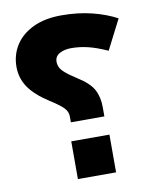

<svg xmlns="http://www.w3.org/2000/svg" viewBox="-82 -786 669 847"><g transform="rotate(-10 252.5 -362.0)"><path d="M211 -277Q211 -300 194.5 -317Q178 -334 134 -362Q72 -402 44.5 -443Q17 -484 17 -534Q17 -588 44.5 -631Q72 -674 124.5 -699Q177 -724 251 -724Q325 -724 387.5 -708.5Q450 -693 498 -667L430 -534Q381 -556 343.5 -565Q306 -574 269 -574Q238 -574 216.5 -562Q195 -550 195 -526Q195 -513 200.5 -501Q206 -489 222.5 -474.5Q239 -460 272 -439Q325 -406 343 -372.5Q361 -339 361 -294V-252H211ZM198 -169H369V0H198Z"/></g></svg>

Font: Noto Sans Syriac Eastern Black
Style: Regular
Weight: 900
Designer: Patrick Giasson and the Monotype Design Team
Foundry: Monotype Imaging Inc.
Version: Version 3.001; ttfautohint (v1.8.4.7-5d5b)